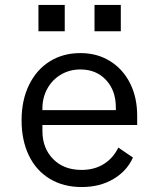

<svg xmlns="http://www.w3.org/2000/svg" viewBox="-20 -742 640 774"><path d="M67 -257Q67 -338 97 -399.5Q127 -461 180.5 -494.5Q234 -528 304 -528Q372 -528 424 -495.5Q476 -463 504.5 -406Q533 -349 533 -276V-238H151V-214Q151 -145 194 -101Q237 -57 309 -57Q360 -57 398 -80.5Q436 -104 457 -147L516 -107Q492 -53 437.5 -20.5Q383 12 309 12Q236 12 181 -21Q126 -54 96.5 -115Q67 -176 67 -257ZM151 -305V-298H447V-309Q447 -377 407.5 -419.5Q368 -462 304 -462Q261 -462 226 -441.5Q191 -421 171 -385Q151 -349 151 -305ZM467 -722V-616H361V-722ZM241 -722V-616H135V-722Z"/></svg>

Font: iA Writer Duo S
Style: Regular
Weight: 400
Designer: Mike Abbink, Paul van der Laan, Pieter van Rosmalen, Oliver Reichenstein
Foundry: Bold Monday and Information Architects Inc.
Version: Version 2.000